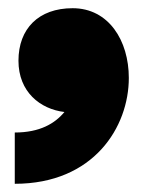

<svg xmlns="http://www.w3.org/2000/svg" viewBox="-20 -268 354 468"><path d="M16 55V180C209 180 294 41 294 -78C294 -169 245 -248 157 -248C74 -248 25 -198 25 -120C25 -44 78 -2 137 5C114 33 77 55 16 55Z"/></svg>

Font: Chess Sans Black
Style: Regular
Weight: 900
Designer: Wolf Bōese
Foundry: Wolf Bōese
Version: Version 7.223;Glyphs 3.3 (3306)